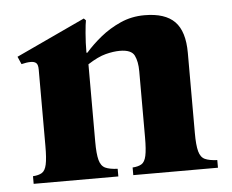

<svg xmlns="http://www.w3.org/2000/svg" viewBox="-41 -529 697 576"><g transform="rotate(-5 307.0 -240.5)"><path d="M533 -110Q533 -73 538 -54.5Q543 -36 556 -30Q569 -24 593 -23V0H338V-23Q355 -24 365 -30Q375 -36 379 -54.5Q383 -73 383 -110V-309Q383 -338 374 -356.5Q365 -375 330 -375Q311 -375 287.5 -369Q264 -363 233 -343V-110Q233 -73 238 -54.5Q243 -36 256 -30Q269 -24 293 -23V0H38V-23Q55 -24 65 -30Q75 -36 79 -54.5Q83 -73 83 -110V-340Q83 -355 77.5 -360Q72 -365 61 -365Q49 -365 33 -361L23 -384L231 -481L237 -475Q235 -466 232.5 -437Q230 -408 230 -378H233Q253 -401 280 -423Q307 -445 340.5 -460Q374 -475 413 -475Q475 -475 504 -445.5Q533 -416 533 -351Z"/></g></svg>

Font: Bona Nova SC
Style: Bold
Weight: 700
Designer: Mateusz Machalski
Foundry: Capitalics
Version: Version 4.001; ttfautohint (v1.8.4.7-5d5b)